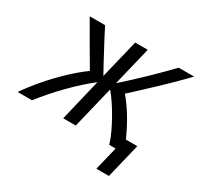

<svg xmlns="http://www.w3.org/2000/svg" viewBox="-220 -909 1351 1310"><g transform="rotate(30 456.0 -254.0)"><path d="M688 185 733 0H683Q669 -45 647.5 -90.5Q626 -136 601 -180Q576 -224 550 -262.5Q524 -301 499 -330L419 0H320L399 -330Q360 -300 318 -262Q276 -224 234 -181.5Q192 -139 151.5 -93Q111 -47 74 0H-39Q6 -65 63 -131.5Q120 -198 184 -259.5Q248 -321 316 -371Q268 -452 221.5 -532Q175 -612 129 -693H250Q269 -655 289.5 -616Q310 -577 331 -538Q352 -499 372.5 -460.5Q393 -422 413 -387L487 -693H586L512 -387Q556 -426 600.5 -467.5Q645 -509 687 -549.5Q729 -590 765.5 -627Q802 -664 830 -693H951Q928 -668 895.5 -635.5Q863 -603 825.5 -566.5Q788 -530 748.5 -493Q709 -456 671.5 -421Q634 -386 601 -356Q653 -293 693 -225Q733 -157 763 -88H853L787 185Z"/></g></svg>

Font: Ubuntu Sans Medium
Style: Italic
Weight: 500
Italic angle: -13.5°
Designer: Dalton Maag Ltd
Foundry: Dalton Maag Ltd
Version: Version 1.006